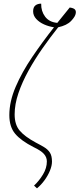

<svg xmlns="http://www.w3.org/2000/svg" viewBox="-20 -821 434 1049"><path d="M182 208 166 193Q194 167 215 132Q236 97 236 61Q236 38 220 20Q204 2 164 -17Q95 -52 63 -90Q31 -128 31 -192Q31 -266 65.5 -346.5Q100 -427 156 -509.5Q212 -592 275 -672Q247 -676 221 -687.5Q195 -699 178 -717.5Q161 -736 161 -759Q161 -781 173 -791Q185 -801 205 -801Q204 -760 226.5 -730Q249 -700 293 -696Q310 -717 327 -738Q344 -759 361 -780Q382 -777 389 -769.5Q396 -762 394 -749Q392 -731 368.5 -706.5Q345 -682 298 -672Q255 -618 212.5 -557.5Q170 -497 135.5 -434.5Q101 -372 80.5 -311.5Q60 -251 60 -196Q60 -140 87.5 -107.5Q115 -75 174 -43Q201 -29 221 -17Q241 -5 252.5 12.5Q264 30 264 62Q264 84 253 111Q242 138 223.5 163.5Q205 189 182 208Z"/></svg>

Font: Noto Serif ExtraCondensed Thin
Style: Italic
Weight: 100
Width: 2
Italic angle: -12°
Designer: Monotype Design Team
Foundry: Monotype Imaging Inc.
Version: Version 2.013